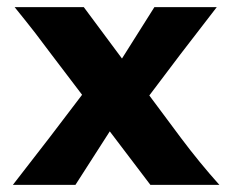

<svg xmlns="http://www.w3.org/2000/svg" viewBox="-20 -518 651 538"><path d="M21 -498H214.8L321.8 -354L412.6 -498H587.4L485.8 -366.2L398.4 -250.5L486.8 -131.8Q539.1 -62 594.7 0H401.4L287.6 -149.9L191.4 0H16.1L118.2 -131.8L210 -252.4L123.5 -366.2Q101.1 -396.5 78.9 -425.3Q56.6 -454.1 21 -498Z"/></svg>

Font: Lesson One Extra
Style: Regular
Weight: 800
Designer: But Ko, Victor Gaultney, Annie Olsen, Julie Remington, Don Collingsworth, Eric Hays, Becca Hirsbrunner
Version: Version 1.100